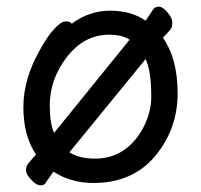

<svg xmlns="http://www.w3.org/2000/svg" viewBox="-20 -524 602 575"><path d="M433 -234Q433 -313 416 -347L188 -68Q216 -49 265 -49Q314 -49 351 -74.5Q388 -100 410.5 -144.5Q433 -189 433 -234ZM142 -126 368 -405Q346 -420 307 -420Q232 -420 180.5 -353.5Q129 -287 129 -208Q129 -155 142 -126ZM101 31Q89 31 73.5 14.5Q58 -2 58 -14Q58 -26 63.5 -33Q69 -40 76.5 -48.5Q84 -57 88 -61Q50 -117 50 -203Q50 -289 101 -377Q121 -414 142 -437Q163 -460 177 -460Q190 -460 195 -453Q247 -492 310 -492Q373 -492 416 -462L439 -496Q444 -504 456 -504Q467 -504 481.5 -487Q496 -470 496 -457Q496 -443 491.5 -437Q487 -431 479.5 -423.5Q472 -416 468 -411Q512 -348 512 -245Q512 -141 449 -62Q381 24 260 24Q192 24 140 -10L117 23Q114 31 101 31Z"/></svg>

Font: LXGW WenKai Lite Medium
Style: Regular
Weight: 500
Designer: LXGW / Fontworks Inc.
Foundry: LXGW / Fontworks Inc.
Version: Version 1.511; March 25, 2025